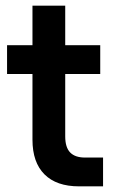

<svg xmlns="http://www.w3.org/2000/svg" viewBox="-20 -660 400 680"><path d="M5 -500H95V-640H211V-500H335V-398H211V-177Q211 -138 228.5 -120Q246 -102 281 -102H345V0H260Q180 0 137.5 -42.5Q95 -85 95 -165V-398H5Z"/></svg>

Font: PT Root UI Web Bold
Style: Regular
Weight: 700
Designer: Vitaly Kuzmin
Foundry: ParaType Ltd.
Version: Version 1.000W